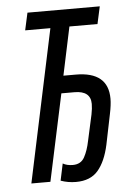

<svg xmlns="http://www.w3.org/2000/svg" viewBox="-52 -754 560 804"><g transform="rotate(-5 227.5 -352.0)"><path d="M235 10Q296 10 328 -27.5Q360 -65 375 -134L401 -261Q409 -299 409 -325Q409 -438 273 -438H221L264 -641H382L398 -714H94L78 -641H184L48 0H128L206 -365H261Q329 -365 329 -310Q329 -291 324 -266L300 -157Q292 -117 277 -89.5Q262 -62 228 -62Q203 -62 186 -72L171 -1Q202 10 235 10Z"/></g></svg>

Font: Noto Sans UI Condensed
Style: Italic
Weight: 400
Width: 3
Italic angle: -12°
Designer: Monotype Design Team
Foundry: Monotype Imaging Inc.
Version: Version 1.901